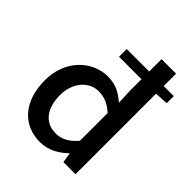

<svg xmlns="http://www.w3.org/2000/svg" viewBox="-223 -929 1076 1076"><g transform="rotate(45 315.0 -391.5)"><path d="M304 -83C218 -83 169 -147 169 -253C169 -353 232 -421 308 -421C349 -421 388 -407 429 -370V-150C389 -103 350 -83 304 -83ZM251 -638H429V-545L433 -455C389 -493 349 -516 285 -516C163 -516 50 -412 50 -252C50 -87 139 14 276 14C340 14 395 -18 436 -58H439L448 0H544V-638L624 -643V-699H544V-797H429V-699H251Z"/></g></svg>

Font: Noto Sans TC Medium
Style: Regular
Weight: 500
Designer: Ryoko NISHIZUKA 西塚涼子 (kana, bopomofo & ideographs); Paul D. Hunt (Latin, Greek & Cyrillic); Sandoll Communications 산돌커뮤니
Foundry: Adobe
Version: Version 2.004;hotconv 1.0.118;makeotfexe 2.5.65603